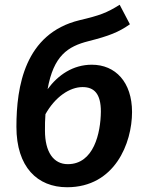

<svg xmlns="http://www.w3.org/2000/svg" viewBox="-20 -772 617 807"><path d="M366 -500C287 -500 224 -457 180 -397C205 -538 265 -577 352 -599C439 -621 479 -637 526 -670L483 -752C429 -718 399 -707 314 -687C84 -631 49 -408 49 -239C49 -70 137 15 262 15C463 15 535 -171 535 -301C535 -427 465 -500 366 -500ZM265 -82C205 -82 169 -133 169 -223C169 -246 169 -269 171 -292C212 -365 273 -406 327 -406C375 -406 404 -379 404 -303C403 -212 374 -82 265 -82Z"/></svg>

Font: Fira Sans Medium
Style: Italic
Weight: 500
Italic angle: -8°
Designer: bBox Type GmbH & Carrois Corporate GbR & Edenspiekermann AG
Foundry: bBox Type GmbH & Carrois Corporate GbR & Edenspiekermann AG
Version: Version 4.301;PS 004.301;hotconv 1.0.88;makeotf.lib2.5.64775